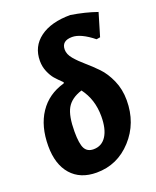

<svg xmlns="http://www.w3.org/2000/svg" viewBox="-135 -787 710 876"><g transform="rotate(-20 220.0 -349.5)"><path d="M182 9Q103 9 59 -41Q15 -91 15 -180Q15 -276 57.5 -339.5Q100 -403 179 -425L181 -430Q158 -452 145.5 -466.5Q133 -481 122.5 -505.5Q112 -530 112 -558Q112 -628 166 -668Q220 -708 314 -708Q383 -697 440 -677L407 -566L389 -563Q329 -611 287 -611Q236 -611 236 -568Q236 -545 255.5 -522Q275 -499 302.5 -475.5Q330 -452 357 -424Q384 -396 403.5 -352Q423 -308 423 -255Q423 -144 353 -67.5Q283 9 182 9ZM150 -201Q150 -142 162.5 -119Q175 -96 205 -96Q245 -96 267 -130Q289 -164 289 -226Q289 -308 244 -367Q191 -350 170.5 -313.5Q150 -277 150 -201Z"/></g></svg>

Font: Alegreya Sans ExtraBold
Style: Italic
Weight: 800
Italic angle: -7°
Designer: Juan Pablo del Peral
Foundry: Huerta Tipografica
Version: Version 2.007